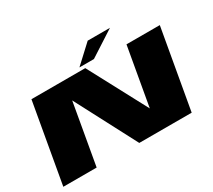

<svg xmlns="http://www.w3.org/2000/svg" viewBox="-153 -1126 1565 1412"><g transform="rotate(-30 629.0 -420.5)"><path d="M21 0 140 -675H597L860 -181L947 -675H1230L1111 0H666L395 -517.5L304 0ZM562.5 -701 713.5 -841H902.5L685.5 -701Z"/></g></svg>

Font: Anybody UltraExpanded Black
Style: Italic
Weight: 900
Width: 9
Italic angle: -10°
Designer: Tyler Finck
Foundry: Etcetera Type Company
Version: Version 1.010; ttfautohint (v1.8.3) -l 8 -r 50 -G 200 -x 14 